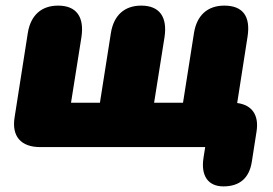

<svg xmlns="http://www.w3.org/2000/svg" viewBox="-20 -524 973 684"><path d="M776 140C834 140 868 110 877 53L894 -56C903 -114 878 -150 825 -157L862 -394C873 -466 845 -504 779 -504C720 -504 681 -470 671 -406L632 -158H529L566 -391C577 -463 549 -504 483 -504C424 -504 385 -470 375 -406L336 -158H233L270 -391C281 -463 253 -504 187 -504C128 -504 89 -470 79 -406L32 -106C21 -38 55 0 123 0H711L705 38C695 102 721 140 776 140Z"/></svg>

Font: SN Pro Black
Style: Italic
Weight: 900
Italic angle: -9°
Designer: Tobias Whetton
Foundry: Supernotes
Version: Version 1.001;Glyphs 3.2 (3249)